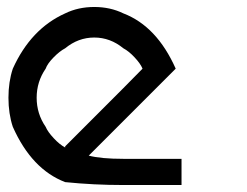

<svg xmlns="http://www.w3.org/2000/svg" viewBox="-20 -530 707 550"><path d="M333.3 0Q248.3 0 166.7 -8.3Q70.8 -45 16.7 -166.7Q4.2 -204.2 4.2 -250Q4.2 -295.8 16.7 -333.3Q68.3 -447.5 166.7 -491.7Q204.2 -510 250 -510Q295.8 -510 333.3 -491.7Q429.2 -455 483.3 -333.3L234.2 -84.2Q269.2 -75 333.3 -75H500V0ZM166.7 -107.5V-110.8Q196.7 -140.8 333.3 -277.5L388.3 -333.3Q382.5 -347.5 365.8 -365.4Q349.2 -383.3 333.3 -391.7Q295.8 -422.5 250 -422.5Q204.2 -422.5 166.7 -391.7Q150.8 -383.3 133.3 -365.4Q115.8 -347.5 110.8 -333.3Q85 -295.8 85 -250Q85 -204.2 110.8 -166.7Q116.7 -152.5 133.8 -134.2Q150.8 -115.8 166.7 -107.5Z"/></svg>

Font: 0xA000-Mono
Style: Mono
Weight: 400
Version: Version 0.1